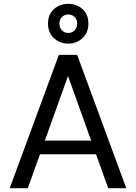

<svg xmlns="http://www.w3.org/2000/svg" viewBox="-20 -988 714 1008"><path d="M31 0 289 -700H385L643 0H548L317 -645H357L126 0ZM151 -178 176 -250H498L523 -178ZM338 -759Q295 -759 263.5 -787.5Q232 -816 232 -864Q232 -913 263.5 -940.5Q295 -968 338 -968Q382 -968 413 -940.5Q444 -913 444 -864Q444 -816 413 -787.5Q382 -759 338 -759ZM338 -815Q358 -815 371.5 -828.5Q385 -842 385 -864Q385 -886 371.5 -899Q358 -912 338 -912Q319 -912 305.5 -899Q292 -886 292 -864Q292 -842 305.5 -828.5Q319 -815 338 -815Z"/></svg>

Font: Host Grotesk Light
Style: Regular
Weight: 400
Version: Version 1.003